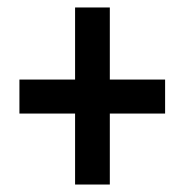

<svg xmlns="http://www.w3.org/2000/svg" viewBox="-20 -584 494 514"><path d="M181 -280H32V-371H181V-564H274V-371H422V-280H274V-90H181Z"/></svg>

Font: Noto Sans Telugu ExtraCondensed SemiBold
Style: Regular
Weight: 600
Width: 2
Designer: Jelle Bosma - Monotype Design Team
Foundry: Monotype Imaging Inc.
Version: Version 2.005; ttfautohint (v1.8.4.7-5d5b)